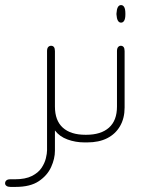

<svg xmlns="http://www.w3.org/2000/svg" viewBox="-114 -560 570 755"><path d="M230 0H218Q183 0 151.5 -11.5Q120 -23 102 -47V33Q102 64 87 97Q72 130 38.5 152.5Q5 175 -53 175H-73Q-83 175 -88.5 171Q-94 167 -94 161Q-94 154 -89 149.5Q-84 145 -74 145H-56Q-14 145 11.5 132Q37 119 49.5 100Q62 81 66.5 62Q71 43 71 31V-359Q71 -370 75.5 -375Q80 -380 87 -380Q94 -380 98 -375Q102 -370 102 -359V-141Q102 -86 133 -58Q164 -30 222 -30H230Z M362 -471Q354 -471 349.5 -479Q345 -487 344 -503V-507Q345 -524 349.5 -532Q354 -540 362 -540Q370 -540 374.5 -532Q379 -524 379 -507V-503Q379 -487 374.5 -479Q370 -471 362 -471ZM218 0V-30H225Q283 -30 314.5 -58Q346 -86 346 -141V-359Q346 -370 350.5 -375Q355 -380 361 -380Q368 -380 372 -375Q376 -370 376 -359V-137Q376 -95 358 -64Q340 -33 307.5 -16.5Q275 0 229 0Z"/></svg>

Font: Beiruti ExtraLight
Style: Regular
Weight: 250
Designer: Arlette Boutros
Foundry: Boutros
Version: Version 1.41